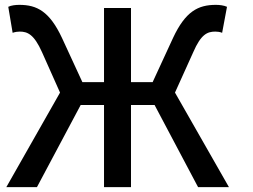

<svg xmlns="http://www.w3.org/2000/svg" viewBox="-20 -748 1040 790"><path d="M153 -533 227 -367 6 22H132L312 -316H408V22H519V-316H616L795 22H922L700 -367L775 -533C807 -607 833 -618 866 -618C873 -618 885 -617 894 -613L914 -720C901 -726 883 -728 868 -728C795 -728 743 -701 692 -592L608 -410H519V-715H408V-410H319L235 -592C184 -701 132 -728 60 -728C44 -728 26 -726 14 -720L32 -613C43 -617 54 -618 61 -618C93 -618 120 -607 153 -533Z"/></svg>

Font: コーポレート・ロゴ ver3 Medium
Style: Regular
Weight: 500
Designer: [KANA_main] LOGOTYPE.JP [Source Han Sans] Ryoko NISHIZUKA 西塚涼子 (kana, bopomofo & ideographs); Paul D. Hunt (Latin, Greek
Version: Version 12.001;FEAKit 1.0